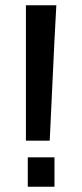

<svg xmlns="http://www.w3.org/2000/svg" viewBox="-20 -706 309 726"><path d="M168 -174H78V-686H193Q191 -669 168 -174ZM186 0H85V-111H186Z"/></svg>

Font: Chivo
Style: Regular
Weight: 400
Designer: Hector Gatti
Foundry: Omnibus-Type
Version: Version 1.006; ttfautohint (v1.4.1)